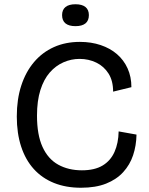

<svg xmlns="http://www.w3.org/2000/svg" viewBox="-20 -870 700 903"><path d="M361 13Q290 13 234 -9.5Q178 -32 139 -75Q100 -118 79.5 -180.5Q59 -243 59 -322Q59 -403 80 -467.5Q101 -532 140 -578Q179 -624 233.5 -648.5Q288 -673 356 -673Q409 -673 453.5 -658Q498 -643 530 -615.5Q562 -588 580 -548.5Q598 -509 598 -460L512 -439Q512 -490 490.5 -524Q469 -558 433 -575.5Q397 -593 354 -593Q315 -593 278.5 -577Q242 -561 214 -529Q186 -497 170 -446.5Q154 -396 154 -326Q154 -236 180 -179Q206 -122 254 -95.5Q302 -69 365 -69Q425 -69 462.5 -91.5Q500 -114 518.5 -155.5Q537 -197 538 -252L622 -237Q621 -185 606 -140Q591 -95 559.5 -60.5Q528 -26 479 -6.5Q430 13 361 13ZM335 -747Q304 -747 288 -760Q272 -773 272 -799Q272 -824 288 -837Q304 -850 335 -850Q366 -850 382 -837Q398 -824 398 -799Q398 -773 382 -760Q366 -747 335 -747Z"/></svg>

Font: Bricolage Grotesque 24pt
Style: Regular
Weight: 400
Designer: Mathieu Triay
Foundry: Atelier Triay
Version: Version 1.001;gftools[0.9.33.dev8+g029e19f]